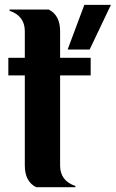

<svg xmlns="http://www.w3.org/2000/svg" viewBox="-20 -777 480 797"><path d="M129.9 0Q83 -23.9 83 -89.8V-463.9H14.6V-537.1H83V-647.5Q83 -710.9 19.5 -732.4V-737.3H182.6Q229.5 -713.4 229.5 -647.5V-537.1H356.4V-463.9H229.5V-89.8Q229.5 -26.4 293 -4.9V0ZM330.1 -756.8H440.4L352.1 -571.3H260.7Z"/></svg>

Font: Berenika
Style: Bold
Weight: 700
Designer: Wojciech Kalinowski "wmk69" (wmk69@o2.pl)
Foundry: Wojciech Kalinowski "wmk69" (wmk69@o2.pl)
Version: Version 3.1.0; 2021-05-14